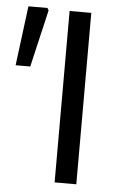

<svg xmlns="http://www.w3.org/2000/svg" viewBox="-63 -696 459 732"><g transform="rotate(5 167.0 -330.0)"><path d="M174 0V-656H257V0ZM-13 -432 16 -660H89L94 -651L43 -432Z"/></g></svg>

Font: Source Sans 3
Style: Regular
Weight: 400
Designer: Paul D. Hunt
Foundry: Adobe
Version: Version 3.046;hotconv 1.0.118;makeotfexe 2.5.65603